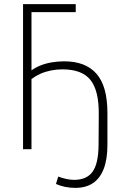

<svg xmlns="http://www.w3.org/2000/svg" viewBox="-20 -725 597 933"><path d="M346 188Q320 188 296 183Q272 178 252 169L263 133Q284 141 304 145Q324 149 340 149Q401 149 429.5 110Q458 71 459 -19L460 -170Q461 -284 420 -336Q379 -388 283 -388Q255 -388 227.5 -382.5Q200 -377 176.5 -366.5Q153 -356 133 -341V0H92V-705H348V-666H133V-383Q152 -397 177 -407Q202 -417 231.5 -422Q261 -427 292 -427Q396 -427 449 -366.5Q502 -306 502 -176V-21Q502 49 484 95.5Q466 142 431.5 165Q397 188 346 188Z"/></svg>

Font: Nunito Sans 10pt Condensed ExtraLight
Style: Regular
Weight: 250
Width: 3
Designer: Vernon Adams
Foundry: Vernon Adams
Version: Version 3.101;gftools[0.9.27]